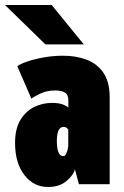

<svg xmlns="http://www.w3.org/2000/svg" viewBox="-25 -734 495 765"><path d="M166.5 11Q109 11 72 -36.8Q35 -84.5 35 -164.5Q35 -221 56.2 -256Q77.5 -291 111 -307.5Q144.5 -324 182 -324Q211.5 -324 227.8 -316.8Q244 -309.5 247.5 -305.5V-332Q247.5 -355.5 234.8 -364.5Q222 -373.5 194 -373.5Q161.5 -373.5 135 -360.8Q108.5 -348 100 -341L44 -470Q54 -478.5 81.8 -488.2Q109.5 -498 147.8 -505Q186 -512 226.5 -512Q278.5 -512 320.5 -496Q362.5 -480 387.2 -443.8Q412 -407.5 412 -346.5V0H289.5L273.5 -59.5Q268 -36.5 240 -12.8Q212 11 166.5 11ZM227 -112Q234 -112 238.2 -120.5Q242.5 -129 244.8 -139.2Q247 -149.5 247 -153.5V-218.5Q245 -221 240.2 -224.8Q235.5 -228.5 228.5 -228.5Q201.5 -228.5 201.5 -172Q201.5 -112 227 -112ZM156 -557 -5 -714H181L309 -557Z"/></svg>

Font: Trispace Condensed ExtraBold
Style: Regular
Weight: 800
Width: 3
Designer: Tyler Finck
Foundry: Etcetera Type Company
Version: Version 1.210; ttfautohint (v1.8.3)